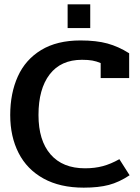

<svg xmlns="http://www.w3.org/2000/svg" viewBox="-20 -848 643 883"><path d="M291 -828H395V-719H291ZM27 -319Q27 -419 62 -496.5Q97 -574 169.5 -618Q242 -662 350 -662Q423 -662 474 -648Q525 -634 574 -603V-489H443V-558Q424 -566 405 -569.5Q386 -573 357 -573Q260 -573 208.5 -506Q157 -439 157 -319Q157 -202 212.5 -138Q268 -74 371 -74Q416 -74 453 -84Q490 -94 529 -116L576 -42Q528 -10 480.5 2.5Q433 15 365 15Q256 15 180 -27Q104 -69 65.5 -144.5Q27 -220 27 -319Z"/></svg>

Font: Pridi Medium
Style: Regular
Weight: 500
Designer: Katatrad Team
Foundry: CadsonDemak
Version: Version 1.001